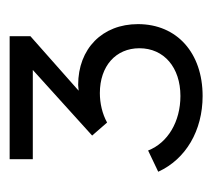

<svg xmlns="http://www.w3.org/2000/svg" viewBox="-41 -699 440 398"><g transform="rotate(-90 179.0 -500.0)"><path d="M179 -300C268 -300 328 -353 328 -434C328 -508 277 -558 202 -558C198 -558 194 -557 190 -557L303 -657V-700H48V-652H233L97 -529L124 -498C142 -508 164 -513 185 -513C241 -513 278 -480 278 -431C278 -380 238 -346 179 -346C126 -346 82 -372 66 -413L22 -392C48 -335 107 -300 179 -300Z"/></g></svg>

Font: Fixel Display Light
Style: Regular
Weight: 300
Designer: AlfaBravo + MacPaw
Foundry: Kyrylo Tkachov, Marchela Mozhyna, Serhii Makarenko, Maria Weinstein, Zakhar Kryvoshyya
Version: Version 1.211